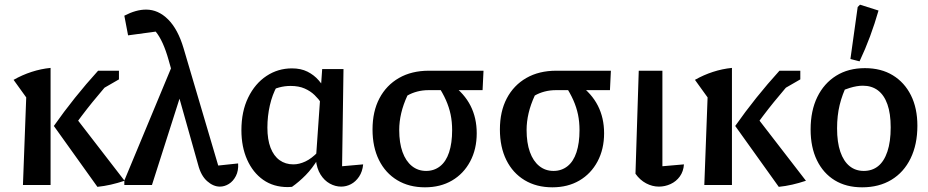

<svg xmlns="http://www.w3.org/2000/svg" viewBox="-20 -790 3965 820"><path d="M396 8 210 -252Q252 -312 300 -372Q348 -432 399 -488H473V-468Q422 -412 375 -354Q328 -296 283 -232L285 -312L512 -18Q482 -8 453.5 -1.5Q425 5 396 8ZM78 0 92 -374 38 -449Q75 -470 115 -483Q155 -496 196 -500V0ZM384 -391 433 -488H488V-451Z M765 -426 629 0H511V-19L724 -531ZM912 -83 997 -92Q999 -61 987.5 -38.5Q976 -16 957.5 -4.5Q939 7 919 7Q891 7 864.5 -16.5Q838 -40 826 -87L700 -534Q677 -616 645 -655L527 -639L511 -723Q536 -736 559 -742.5Q582 -749 604 -749Q656 -749 698 -707Q740 -665 764 -584Z M1227 8Q1223 8 1218 8.5Q1213 9 1209 9Q1148 9 1104 -22Q1060 -53 1035.5 -108Q1011 -163 1011 -234Q1011 -314 1040 -373.5Q1069 -433 1118 -465.5Q1167 -498 1227 -498Q1265 -498 1293 -484Q1321 -470 1341 -447Q1361 -424 1374 -397L1353 -349Q1341 -367 1323.5 -384Q1306 -401 1281 -412Q1256 -423 1221 -423Q1196 -423 1172 -416.5Q1148 -410 1120 -395L1163 -422Q1143 -386 1132.5 -340Q1122 -294 1122 -245Q1122 -194 1135.5 -159Q1149 -124 1174 -106Q1199 -88 1233 -88Q1258 -88 1284.5 -100.5Q1311 -113 1338 -141V-111Q1314 -71 1285.5 -42Q1257 -13 1227 8ZM1437 7Q1412 7 1388.5 -6Q1365 -19 1349 -44.5Q1333 -70 1329 -108L1356 -495H1447L1441 -80L1531 -88Q1528 -57 1513.5 -35.5Q1499 -14 1479 -3.5Q1459 7 1437 7Z M1810 -405Q1785 -405 1762 -399Q1739 -393 1720 -382Q1702 -343 1693.5 -306.5Q1685 -270 1685 -235Q1685 -180 1699 -141Q1713 -102 1739 -81Q1765 -60 1800 -60Q1834 -60 1859.5 -80Q1885 -100 1898 -139.5Q1911 -179 1911 -234Q1911 -270 1904.5 -301Q1898 -332 1884.5 -362.5Q1871 -393 1848 -428L1910 -429Q2016 -352 2016 -221Q2016 -153 1988 -100.5Q1960 -48 1910.5 -19Q1861 10 1795 10Q1727 10 1676.5 -20.5Q1626 -51 1598.5 -106.5Q1571 -162 1571 -237Q1571 -314 1600.5 -370Q1630 -426 1684 -457Q1738 -488 1812 -488H2045L2041 -405Z M2354 -405Q2329 -405 2306 -399Q2283 -393 2264 -382Q2246 -343 2237.5 -306.5Q2229 -270 2229 -235Q2229 -180 2243 -141Q2257 -102 2283 -81Q2309 -60 2344 -60Q2378 -60 2403.5 -80Q2429 -100 2442 -139.5Q2455 -179 2455 -234Q2455 -270 2448.5 -301Q2442 -332 2428.5 -362.5Q2415 -393 2392 -428L2454 -429Q2560 -352 2560 -221Q2560 -153 2532 -100.5Q2504 -48 2454.5 -19Q2405 10 2339 10Q2271 10 2220.5 -20.5Q2170 -51 2142.5 -106.5Q2115 -162 2115 -237Q2115 -314 2144.5 -370Q2174 -426 2228 -457Q2282 -488 2356 -488H2589L2585 -405Z M2694 -48 2708 -488H2809V-80L2901 -88Q2899 -58 2883.5 -36.5Q2868 -15 2844 -4Q2820 7 2794 7Q2766 7 2739.5 -7Q2713 -21 2694 -48Z M3306 8 3120 -252Q3162 -312 3210 -372Q3258 -432 3309 -488H3383V-468Q3332 -412 3285 -354Q3238 -296 3193 -232L3195 -312L3422 -18Q3392 -8 3363.5 -1.5Q3335 5 3306 8ZM2988 0 3002 -374 2948 -449Q2985 -470 3025 -483Q3065 -496 3106 -500V0ZM3294 -391 3343 -488H3398V-451Z M3662 10Q3594 10 3545 -20Q3496 -50 3469 -105.5Q3442 -161 3442 -237Q3442 -317 3470.5 -375.5Q3499 -434 3551 -466.5Q3603 -499 3674 -499Q3743 -499 3793 -468.5Q3843 -438 3870.5 -383Q3898 -328 3898 -253Q3898 -173 3869 -113.5Q3840 -54 3787 -22Q3734 10 3662 10ZM3669 -60Q3705 -60 3730.5 -80.5Q3756 -101 3770 -143Q3784 -185 3784 -246Q3784 -305 3770 -344.5Q3756 -384 3729.5 -404Q3703 -424 3665 -424Q3640 -424 3609 -414.5Q3578 -405 3534 -386L3599 -431Q3577 -387 3566 -341.5Q3555 -296 3555 -242Q3555 -182 3569 -141.5Q3583 -101 3608.5 -80.5Q3634 -60 3669 -60ZM3651 -528 3612 -538 3643 -760 3653 -770 3732 -745Q3716 -689 3696 -635Q3676 -581 3651 -528Z"/></svg>

Font: Piazzolla 24pt SemiBold
Style: Regular
Weight: 600
Designer: Juan Pablo del Peral
Foundry: Huerta Tipografica
Version: Version 2.005